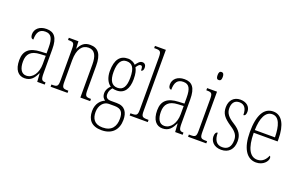

<svg xmlns="http://www.w3.org/2000/svg" viewBox="-111 -1245 3081 1970"><g transform="rotate(20 1430.0 -259.5)"><path d="M154 10C224 10 255 -33 282 -90H285L291 0H373V-24H371C333 -24 322 -35 322 -105V-367C322 -496 280 -543 197 -543C120 -543 73 -499 73 -441C73 -411 84 -394 105 -394C105 -476 133 -513 195 -513C258 -513 281 -471 281 -371V-307L218 -304C99 -299 41 -251 41 -147C41 -41 87 10 154 10ZM162 -21C107 -21 82 -72 82 -146C82 -227 121 -274 223 -278L282 -281V-191C282 -95 233 -21 162 -21Z M437 0H622V-24H616C562 -24 552 -31 552 -99V-330C552 -454 600 -510 668 -510C737 -510 762 -452 762 -360V0H869V-24H865C812 -24 803 -31 803 -100V-360C803 -486 763 -543 673 -543C611 -543 578 -511 553 -458H550L546 -536H441V-512H446C501 -512 511 -506 511 -438V-100C511 -31 501 -24 445 -24H437Z M1079 241C1193 241 1256 172 1256 64C1256 -15 1223 -75 1133 -75H1070C1031 -75 1009 -89 1009 -128C1009 -162 1024 -183 1039 -201C1050 -197 1073 -195 1087 -195C1170 -195 1212 -259 1212 -363C1212 -426 1202 -459 1187 -486C1205 -514 1217 -524 1230 -524C1249 -524 1252 -507 1252 -473C1270 -473 1278 -489 1278 -513C1278 -538 1265 -559 1238 -559C1207 -559 1188 -530 1171 -507C1154 -526 1123 -543 1087 -543C1001 -543 953 -486 953 -358C953 -289 980 -234 1017 -212C996 -192 976 -164 976 -127C976 -88 994 -67 1012 -57C972 -40 922 2 922 88C922 181 969 241 1079 241ZM1084 -224C1022 -224 992 -272 992 -364C992 -468 1026 -513 1082 -513C1143 -513 1174 -474 1174 -365C1174 -270 1146 -224 1084 -224ZM1080 211C988 211 959 155 959 86C959 14 1003 -39 1059 -39H1121C1196 -39 1218 -2 1218 67C1218 149 1180 211 1080 211Z M1300 0H1498V-24H1493C1427 -24 1419 -30 1419 -98V-760H1300V-736H1312C1366 -736 1378 -730 1378 -660V-98C1378 -30 1370 -24 1304 -24H1300Z M1660 10C1730 10 1761 -33 1788 -90H1791L1797 0H1879V-24H1877C1839 -24 1828 -35 1828 -105V-367C1828 -496 1786 -543 1703 -543C1626 -543 1579 -499 1579 -441C1579 -411 1590 -394 1611 -394C1611 -476 1639 -513 1701 -513C1764 -513 1787 -471 1787 -371V-307L1724 -304C1605 -299 1547 -251 1547 -147C1547 -41 1593 10 1660 10ZM1668 -21C1613 -21 1588 -72 1588 -146C1588 -227 1627 -274 1729 -278L1788 -281V-191C1788 -95 1739 -21 1668 -21Z M2034 -654C2051 -654 2063 -664 2063 -698C2063 -731 2051 -742 2034 -742C2017 -742 2006 -731 2006 -698C2006 -664 2017 -654 2034 -654ZM1938 0H2137V-24H2124C2069 -24 2059 -32 2059 -100V-536H1951V-512H1958C2011 -512 2019 -503 2019 -434V-99C2019 -31 2009 -24 1953 -24H1938Z M2301 10C2383 10 2432 -43 2432 -130C2432 -194 2408 -241 2330 -289C2264 -330 2235 -366 2235 -421C2235 -472 2258 -513 2313 -513C2368 -513 2395 -475 2395 -403C2414 -403 2423 -420 2423 -450C2423 -504 2381 -542 2314 -542C2243 -542 2198 -493 2198 -418C2198 -348 2227 -310 2310 -254C2379 -210 2395 -174 2395 -128C2395 -55 2362 -19 2302 -19C2239 -19 2210 -66 2210 -143C2194 -143 2181 -128 2181 -93C2181 -44 2218 10 2301 10Z M2681 10C2761 10 2803 -47 2803 -80C2803 -94 2798 -101 2792 -104C2775 -62 2742 -21 2684 -21C2605 -21 2558 -101 2557 -269H2818V-294C2818 -449 2767 -543 2673 -543C2573 -543 2517 -450 2517 -262C2517 -88 2579 10 2681 10ZM2778 -299H2558C2561 -431 2599 -513 2673 -513C2748 -513 2776 -426 2778 -299Z"/></g></svg>

Font: Noto Serif Thai ExtraCondensed ExtraLight
Style: Regular
Weight: 200
Width: 2
Designer: Monotype Design Team
Foundry: Monotype Imaging Inc.
Version: Version 2.002